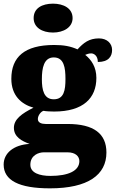

<svg xmlns="http://www.w3.org/2000/svg" viewBox="-34 -797 633 1050"><path d="M256 -619C313 -619 363 -647 363 -698C363 -752 313 -777 256 -777C196 -777 150 -752 150 -698C150 -647 196 -619 256 -619ZM239 233C448 233 548 159 548 37C548 -66 479 -119 336 -119H216C193 -119 173 -126 173 -146C173 -166 190 -187 204 -191C215 -188 248 -187 262 -187C422 -187 493 -261 493 -371C493 -430 466 -470 432 -497C440 -500 450 -505 465 -505C478 -505 501 -494 501 -458C560 -458 579 -489 579 -524C579 -558 553 -587 507 -587C453 -587 423 -563 390 -527C352 -544 315 -551 262 -551C100 -551 28 -485 28 -366C28 -275 82 -227 149 -208C85 -176 42 -145 42 -98C42 -48 86 -25 128 -10C41 -5 -14 40 -14 103C-14 189 69 233 239 233ZM260 -254C206 -254 195 -305 195 -364C195 -425 206 -483 260 -483C316 -483 324 -427 324 -365C324 -304 316 -254 260 -254ZM242 165C183 165 132 149 132 104C132 52 177 36 206 36H335C380 36 400 59 400 84C400 137 340 165 242 165Z"/></svg>

Font: Noto Serif Georgian Black
Style: Regular
Weight: 900
Designer: Monotype Design Team, Akaki Razmadze
Foundry: Google LLC
Version: Version 2.003